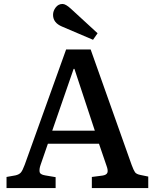

<svg xmlns="http://www.w3.org/2000/svg" viewBox="-20 -950 782 970"><path d="M13 0V-56L58 -64Q76 -68 85 -78Q94 -88 105 -118L314 -700H438L645 -117Q655 -90 662 -80Q669 -70 690 -66L729 -58V0H444V-56L498 -63Q518 -66 522.5 -77.5Q527 -89 518 -113L480 -224H222L185 -117Q178 -97 180 -82.5Q182 -68 208 -64L261 -55V0ZM244 -290H459L356 -602H352ZM450 -749 293 -816Q248 -835 248 -875Q248 -895 261.5 -912.5Q275 -930 296 -930Q312 -930 338 -906L473 -782Z"/></svg>

Font: Literata Medium
Style: Regular
Weight: 500
Designer: Latin by Veronika Burian and Jose Scaglione. Greek by Irene Vlachou. Cyrillic by Vera Evstafieva.
Foundry: TypeTogether
Version: Version 3.103; ttfautohint (v1.8.4.7-5d5b);gftools[0.9.29]